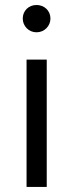

<svg xmlns="http://www.w3.org/2000/svg" viewBox="-20 -742 290 762"><path d="M70.3 -668.5C70.3 -638.7 93.8 -613.8 125 -613.8C156.2 -613.8 180.2 -638.7 180.2 -668.5C180.2 -699.2 156.2 -722.2 125 -722.2C93.8 -722.2 70.3 -699.2 70.3 -668.5ZM85.4 0H165.5V-505.4H85.4Z"/></svg>

Font: Estedad Regular
Style: Regular
Weight: 400
Designer: Amin Abedi
Version: Version 7.3